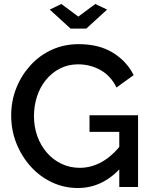

<svg xmlns="http://www.w3.org/2000/svg" viewBox="-20 -936 759 961"><path d="M370 5Q300 5 239 -24Q178 -53 132.5 -104Q87 -155 61.5 -220Q36 -285 36 -358Q36 -431 61.5 -495Q87 -559 132.5 -609Q178 -659 239.5 -687Q301 -715 374 -715Q475 -715 544.5 -672.5Q614 -630 649 -560L563 -498Q535 -556 483.5 -585Q432 -614 371 -614Q321 -614 280 -593Q239 -572 209.5 -535.5Q180 -499 165 -452.5Q150 -406 150 -355Q150 -301 167 -254Q184 -207 215 -171.5Q246 -136 288 -116Q330 -96 379 -96Q437 -96 489.5 -125.5Q542 -155 588 -214V-100Q495 5 370 5ZM577 -276H428V-359H671V0H577ZM287 -916 372 -853 457 -916 516 -888 412 -793H333L229 -888Z"/></svg>

Font: Raleway Thin SemiBold
Style: Regular
Weight: 600
Version: Version 4.026